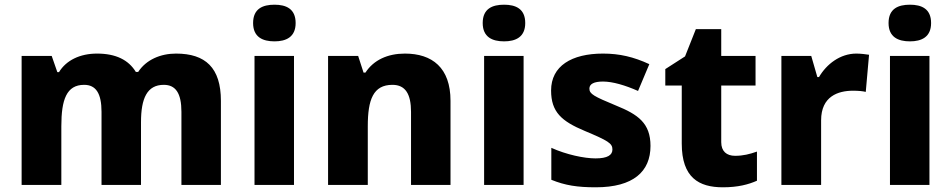

<svg xmlns="http://www.w3.org/2000/svg" viewBox="-20 -787 4048 817"><path d="M729 -559C663 -559 602 -533 568 -481H558C527 -532 473 -559 393 -559C321 -559 262 -531 231 -480H224L200 -549H72V0H241V-250C241 -363 263 -426 338 -426C388 -426 412 -390 412 -311V0H580V-267C580 -369 606 -426 677 -426C727 -426 752 -391 752 -311V0H920V-358C920 -499 854 -559 729 -559Z M1148 -767C1098 -767 1057 -750 1057 -689C1057 -629 1098 -611 1148 -611C1197 -611 1238 -629 1238 -689C1238 -750 1197 -767 1148 -767ZM1231 -549H1063V0H1231Z M1703 -559C1630 -559 1570 -532 1535 -478H1527L1504 -549H1376V0H1545V-250C1545 -363 1568 -426 1650 -426C1705 -426 1729 -387 1729 -311V0H1897V-358C1897 -499 1819 -559 1703 -559Z M2125 -767C2075 -767 2034 -750 2034 -689C2034 -629 2075 -611 2125 -611C2174 -611 2215 -629 2215 -689C2215 -750 2174 -767 2125 -767ZM2208 -549H2040V0H2208Z M2748 -166C2748 -263 2695 -300 2601 -338C2507 -377 2488 -387 2488 -410C2488 -430 2508 -440 2546 -440C2587 -440 2641 -424 2695 -400L2743 -514C2676 -545 2616 -559 2546 -559C2412 -559 2325 -506 2325 -402C2325 -310 2370 -271 2468 -230C2568 -188 2586 -177 2586 -151C2586 -127 2565 -113 2514 -113C2466 -113 2390 -129 2326 -158V-22C2385 2 2437 10 2515 10C2675 10 2748 -57 2748 -166Z M3108 -124C3072 -124 3049 -143 3049 -182V-423H3195V-549H3049V-663H2941L2895 -547L2811 -493V-423H2881V-176C2881 -31 2954 10 3056 10C3120 10 3165 -2 3201 -18V-142C3170 -131 3142 -124 3108 -124Z M3624 -559C3555 -559 3497 -514 3465 -459H3458L3432 -549H3305V0H3474V-275C3474 -377 3546 -401 3610 -401C3633 -401 3652 -399 3664 -396L3678 -554C3666 -556 3642 -559 3624 -559Z M3852 -767C3802 -767 3761 -750 3761 -689C3761 -629 3802 -611 3852 -611C3901 -611 3942 -629 3942 -689C3942 -750 3901 -767 3852 -767ZM3935 -549H3767V0H3935Z"/></svg>

Font: Noto Sans Arabic UI XBd
Style: Regular
Weight: 800
Designer: Monotype Design Team, Nadine Chahine and Nizar Qandah
Foundry: Monotype Imaging Inc.
Version: Version 2.010